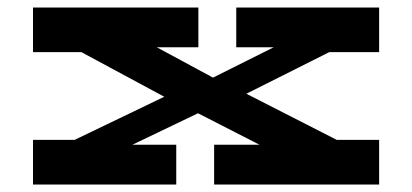

<svg xmlns="http://www.w3.org/2000/svg" viewBox="-20 -491 1100 512"><path d="M637 -241 878 -118H991V1H551V-105H672L508 -189L333 -105H450V1H68V-118H179L418 -233L197 -352H68V-471H509V-365H398L548 -284L710 -365H610V-471H991V-352H858Z"/></svg>

Font: BioRhyme Expanded ExtraBold
Style: Regular
Weight: 800
Width: 7
Designer: Aoife Mooney
Foundry: Aoife Mooney Type
Version: Version 1.000